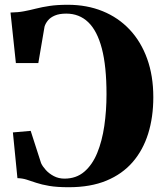

<svg xmlns="http://www.w3.org/2000/svg" viewBox="-20 -773 676 804"><path d="M268 11Q218.5 11 186.2 5.5Q154 0 131.8 -7.5Q109.5 -15 91.5 -20.8Q73.5 -26.5 53 -27L34 -218.5L108.5 -225L152 -90Q158 -76.5 171.8 -61.2Q185.5 -46 205.5 -35.5Q225.5 -25 250 -25Q299 -25 332.8 -53.8Q366.5 -82.5 387 -132.2Q407.5 -182 416.8 -245.8Q426 -309.5 426 -378.5Q426 -495.5 406.5 -569.8Q387 -644 349.5 -680Q312 -716 257.5 -716Q228.5 -716 209.8 -708Q191 -700 180.8 -687.5Q170.5 -675 166.5 -661.5L140.5 -509H46.5L24 -720.5Q55.5 -721 80.5 -725.8Q105.5 -730.5 130.8 -737Q156 -743.5 187.8 -748.2Q219.5 -753 264 -753Q344 -753 409.8 -726.2Q475.5 -699.5 523 -649Q570.5 -598.5 596.2 -527Q622 -455.5 622 -366Q622 -282.5 600.5 -213.5Q579 -144.5 535.5 -94.2Q492 -44 425.5 -16.5Q359 11 268 11Z"/></svg>

Font: Merriweather 120pt ExtraBold
Style: Regular
Weight: 800
Version: Version 2.100